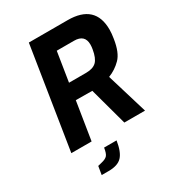

<svg xmlns="http://www.w3.org/2000/svg" viewBox="-222 -869 1106 1214"><g transform="rotate(-30 331.0 -262.0)"><path d="M179 -740H462Q662 -740 662 -556Q662 -528 656 -492Q642 -399 602 -358.5Q562 -318 510 -298L600 0H449L374 -275Q289 -275 254 -276L210 0H62ZM397 -393Q447 -393 472 -417Q497 -441 507 -502Q510 -520 510 -535Q510 -607 432 -607H306L272 -393ZM169 155 197 148Q228 141 240.5 127Q253 113 259 73H350Q338 151 307.5 183.5Q277 216 210 216H159Z"/></g></svg>

Font: Exo
Style: Bold Italic
Weight: 700
Italic angle: -9°
Designer: Natanael Gama
Foundry: Natanael Gama
Version: Version 1.500; ttfautohint (v1.6)